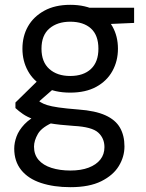

<svg xmlns="http://www.w3.org/2000/svg" viewBox="-20 -544 605 796"><path d="M272 232Q203 232 150 214.5Q97 197 68 161Q39 125 39 72Q39 48 48.5 22Q58 -4 81.5 -29Q105 -54 148 -74L208 -40Q154 -18 137.5 10.5Q121 39 121 64Q121 97 140 119Q159 141 193.5 152Q228 163 272 163Q316 163 347.5 151Q379 139 396 117.5Q413 96 413 66Q413 29 387 5.5Q361 -18 286 -22Q226 -26 185.5 -33Q145 -40 119 -49.5Q93 -59 75.5 -71Q58 -83 44 -96V-119L142 -215L217 -189L114 -99L127 -135Q138 -127 148 -120.5Q158 -114 175 -108.5Q192 -103 223 -98.5Q254 -94 305 -90Q375 -85 417 -66Q459 -47 477.5 -14.5Q496 18 496 63Q496 106 472.5 144.5Q449 183 399.5 207.5Q350 232 272 232ZM271 -160Q207 -160 163 -184Q119 -208 96 -249.5Q73 -291 73 -342Q73 -394 96 -434.5Q119 -475 163.5 -499.5Q208 -524 271 -524Q335 -524 379 -499.5Q423 -475 446 -434.5Q469 -394 469 -342Q469 -291 446 -249.5Q423 -208 379 -184Q335 -160 271 -160ZM271 -229Q326 -229 357 -258Q388 -287 388 -342Q388 -398 357 -426Q326 -454 271 -454Q218 -454 185 -426Q152 -398 152 -342Q152 -287 184.5 -258Q217 -229 271 -229ZM355 -441 330 -512H536V-449Z"/></svg>

Font: DM Sans 12pt
Style: Regular
Weight: 400
Version: Version 4.004;gftools[0.9.30]